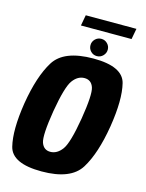

<svg xmlns="http://www.w3.org/2000/svg" viewBox="-120 -873 724 951"><g transform="rotate(15 241.5 -398.0)"><path d="M187.3 3.7Q337.2 3.7 386.7 -76.2Q436.1 -156.1 459.8 -300Q482.6 -442.4 462.6 -522.7Q442.6 -603.1 292.4 -603.1Q141.1 -603.1 91.6 -523.5Q42.2 -444 18.5 -300Q-3.9 -157.3 16.1 -76.8Q36.1 3.7 187.3 3.7ZM204 -101.3Q170 -101.3 158 -135.6Q146 -170 167.2 -299.6Q189.3 -428.9 214.5 -463.5Q239.7 -498.1 274.3 -498.1Q309.2 -498.1 321 -463.5Q332.8 -429 311.6 -299.6Q289.9 -170.6 264.3 -135.9Q238.6 -101.3 204 -101.3ZM304.2 -618.9Q322.8 -618.9 335.7 -632.2Q348.7 -645.6 348.7 -663.5Q348.7 -681.6 335.7 -694.6Q322.7 -707.5 304.7 -707.5Q286.1 -707.5 273.1 -694.6Q260.1 -681.6 260.1 -663.5Q260.1 -644.9 272.9 -631.9Q285.7 -618.9 304.2 -618.9ZM189.2 -745.1H448.8L459.1 -800.1H199.3Z"/></g></svg>

Font: Anybody Thin Condensed
Style: Italic
Weight: 100
Width: 3
Italic angle: -10°
Version: Version 1.113;gftools[0.9.25]